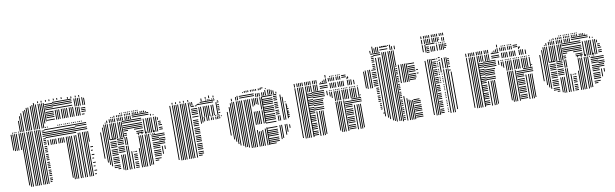

<svg xmlns="http://www.w3.org/2000/svg" viewBox="-47 -1244 5561 1736"><g transform="rotate(-10 2733.5 -376.0)"><path d="M36 -352H28V-496H36ZM52 -344H44V-496H52ZM68 -344H60V-496H68ZM84 -344H76V-496H84ZM108 -344H100V-496H108ZM124 -16H116V-496H124ZM140 0H132V-496H140ZM156 0H148V-496H156ZM180 0H172V-496H180ZM196 0H188V-496H196ZM212 0H204V-496H212ZM228 0H220V-496H228ZM252 0H244V-496H252ZM268 0H260V-496H268ZM284 0H276V-496H284ZM300 0H292V-496H300ZM328 -12H312V-20H328ZM336 -28H312V-36H336ZM336 -44H312V-52H336ZM336 -68H312V-76H336ZM336 -84H312V-92H336ZM336 -100H312V-108H336ZM336 -116H312V-124H336ZM336 -140H312V-148H336ZM336 -156H312V-164H336ZM336 -172H312V-180H336ZM336 -188H312V-196H336ZM336 -212H312V-220H336ZM336 -228H312V-236H336ZM336 -244H312V-252H336ZM336 -260H312V-268H336ZM336 -284H312V-292H336ZM336 -300H312V-308H336ZM336 -316H312V-324H336ZM336 -332H312V-340H336ZM336 -356H312V-364H336ZM336 -372H312V-380H336ZM336 -388H312V-396H336ZM336 -404H312V-412H336ZM336 -428H312V-436H336ZM336 -444H312V-452H336ZM336 -460H312V-468H336ZM336 -476H312V-484H336ZM356 -344H348V-392H356ZM380 -344H372V-392H380ZM396 -344H388V-392H396ZM412 -344H404V-392H412ZM428 -344H420V-392H428ZM452 -344H444V-392H452ZM468 -344H460V-392H468ZM484 -344H476V-392H484ZM500 -344H492V-392H500ZM524 -16H516V-392H524ZM540 0H532V-392H540ZM556 0H548V-392H556ZM572 0H564V-392H572ZM596 0H588V-392H596ZM612 0H604V-392H612ZM616 -412H336V-420H616ZM616 -428H336V-436H616ZM616 -444H336V-452H616ZM616 -460H336V-468H616ZM616 -484H336V-492H616ZM636 0H628V-312H636ZM652 0H644V-312H652ZM676 0H668V-312H676ZM692 0H684V-312H692ZM708 0H700V-312H708ZM736 -12H720V-20H736ZM744 -44H720V-52H744ZM736 -84H720V-92H736ZM744 -116H720V-124H744ZM736 -156H720V-164H736ZM744 -188H720V-196H744ZM736 -228H720V-236H736ZM744 -260H720V-268H744ZM636 -312H628V-408H636ZM652 -312H644V-408H652ZM676 -312H668V-408H676ZM692 -312H684V-408H692ZM708 -312H700V-408H708ZM724 -312H716V-408H724ZM720 -428H616V-436H720ZM720 -444H616V-452H720ZM720 -468H616V-476H720ZM720 -484H616V-492H720ZM52 -504H44V-512H52ZM68 -504H60V-512H68ZM84 -504H76V-512H84ZM108 -504H100V-512H108ZM124 -504H116V-608H124ZM140 -504H132V-648H140ZM156 -504H148V-672H156ZM180 -504H172V-688H180ZM196 -504H188V-696H196ZM212 -504H204V-712H212ZM228 -504H220V-712H228ZM252 -504H244V-720H252ZM268 -504H260V-728H268ZM284 -504H276V-728H284ZM300 -504H292V-728H300ZM324 -504H316V-728H324ZM340 -504H332V-728H340ZM356 -504H348V-512H356ZM356 -544H348V-728H356ZM372 -504H364V-512H372ZM372 -560H364V-728H372ZM448 -564H376V-572H448ZM448 -588H376V-596H448ZM448 -604H376V-612H448ZM448 -620H376V-628H448ZM448 -636H376V-644H448ZM448 -660H376V-668H448ZM448 -676H376V-684H448ZM448 -692H376V-700H448ZM448 -708H376V-716H448ZM468 -504H460V-512H468ZM468 -560H460V-648H468ZM484 -504H476V-512H484ZM484 -560H476V-648H484ZM500 -504H492V-512H500ZM500 -560H492V-648H500ZM524 -504H516V-512H524ZM524 -560H516V-648H524ZM540 -504H532V-512H540ZM540 -560H532V-648H540ZM556 -504H548V-512H556ZM556 -560H548V-648H556ZM572 -504H564V-512H572ZM572 -560H564V-648H572ZM596 -504H588V-512H596ZM596 -560H588V-648H596ZM612 -504H604V-512H612ZM612 -560H604V-648H612ZM628 -504H620V-512H628ZM628 -560H620V-648H628ZM624 -660H448V-668H624ZM624 -684H448V-692H624ZM624 -700H448V-708H624ZM624 -716H448V-724H624ZM652 -504H644V-512H652ZM652 -560H644V-640H652ZM668 -504H660V-512H668ZM668 -560H660V-640H668ZM684 -504H676V-512H684ZM684 -560H676V-640H684ZM720 -564H696V-572H720ZM736 -588H696V-596H736ZM736 -604H696V-612H736ZM736 -620H696V-628H736ZM652 -648H644V-720H652ZM668 -648H660V-720H668ZM684 -648H676V-720H684ZM700 -648H692V-720H700ZM724 -648H716V-720H724ZM740 -648H732V-712H740ZM284 -728H276V-744H284ZM596 -728H588V-744H596ZM628 -728H620V-744H628ZM668 -728H660V-744H668ZM700 -728H692V-744H700ZM324 -736H316V-752H324ZM356 -736H348V-752H356ZM396 -736H388V-752H396ZM428 -736H420V-752H428ZM468 -736H460V-752H468ZM500 -736H492V-752H500ZM540 -736H532V-752H540Z M837 -136H829V-296H837ZM861 -96H853V-296H861ZM877 -72H869V-296H877ZM893 -56H885V-296H893ZM961 -20H937V-28H961ZM961 -36H905V-44H961ZM961 -52H905V-60H961ZM961 -76H905V-84H961ZM961 -92H905V-100H961ZM961 -108H905V-116H961ZM961 -124H905V-132H961ZM961 -148H905V-156H961ZM961 -164H905V-172H961ZM961 -180H905V-188H961ZM961 -196H905V-204H961ZM961 -220H905V-228H961ZM961 -236H905V-244H961ZM961 -252H905V-260H961ZM961 -268H905V-276H961ZM961 -292H905V-300H961ZM989 -8H981V-144H989ZM1005 0H997V-144H1005ZM1021 0H1013V-144H1021ZM1025 -164H969V-172H1025ZM1025 -180H969V-188H1025ZM1025 -196H969V-204H1025ZM1025 -212H969V-220H1025ZM1025 -236H969V-244H1025ZM1025 -252H969V-260H1025ZM1025 -268H969V-276H1025ZM1025 -284H969V-292H1025ZM1045 0H1037V-216H1045ZM1061 0H1053V-216H1061ZM1085 0H1077V-160H1085ZM1129 -4H1097V-12H1129ZM1129 -20H1097V-28H1129ZM1129 -36H1097V-44H1129ZM1129 -52H1097V-60H1129ZM1129 -76H1097V-84H1129ZM1129 -92H1097V-100H1129ZM1129 -108H1097V-116H1129ZM1129 -124H1097V-132H1129ZM1105 -148H1097V-156H1105ZM1129 -148H1113V-156H1129ZM1045 -224H1037V-296H1045ZM1061 -224H1053V-296H1061ZM1157 0H1149V-176H1157ZM1173 0H1165V-280H1173ZM1189 0H1181V-280H1189ZM1205 0H1197V-280H1205ZM1229 0H1221V-280H1229ZM1245 -8H1237V-280H1245ZM1261 -8H1253V-280H1261ZM1313 -36H1281V-44H1313ZM1337 -52H1281V-60H1337ZM1345 -76H1281V-84H1345ZM1345 -92H1281V-100H1345ZM1345 -108H1281V-116H1345ZM1345 -124H1281V-132H1345ZM1345 -148H1281V-156H1345ZM1345 -164H1281V-172H1345ZM1345 -180H1281V-188H1345ZM1345 -196H1281V-204H1345ZM1345 -220H1281V-228H1345ZM1345 -236H1281V-244H1345ZM1345 -252H1281V-260H1345ZM1345 -268H1281V-276H1345ZM1365 -88H1357V-160H1365ZM1389 -128H1381V-160H1389ZM1393 -180H1345V-188H1393ZM1393 -196H1345V-204H1393ZM1401 -212H1345V-220H1401ZM1401 -228H1345V-236H1401ZM1401 -252H1345V-260H1401ZM1401 -268H1345V-276H1401ZM1173 -280H1165V-288H1173ZM1189 -280H1181V-288H1189ZM1205 -280H1197V-288H1205ZM1229 -280H1221V-288H1229ZM1245 -280H1237V-288H1245ZM1261 -280H1253V-288H1261ZM1277 -280H1269V-288H1277ZM1301 -280H1293V-288H1301ZM1317 -280H1309V-288H1317ZM1173 -296H1165V-312H1173ZM1205 -296H1197V-320H1205ZM1245 -296H1237V-312H1245ZM1277 -296H1269V-320H1277ZM1317 -296H1309V-312H1317ZM1349 -296H1341V-320H1349ZM837 -296H829V-376H837ZM861 -296H853V-416H861ZM877 -296H869V-440H877ZM893 -296H885V-440H893ZM909 -296H901V-440H909ZM933 -296H925V-440H933ZM949 -296H941V-440H949ZM965 -296H957V-440H965ZM981 -296H973V-440H981ZM1005 -296H997V-440H1005ZM1021 -296H1013V-440H1021ZM1037 -296H1029V-440H1037ZM1065 -308H1041V-316H1065ZM1217 -308H1153V-316H1217ZM1065 -324H1041V-332H1065ZM1217 -324H1153V-332H1217ZM1081 -348H1041V-356H1081ZM1217 -348H1137V-356H1217ZM1217 -364H1041V-372H1217ZM1217 -380H1041V-388H1217ZM1217 -396H1041V-404H1217ZM1217 -420H1041V-428H1217ZM1217 -436H1041V-444H1217ZM1237 -296H1229V-400H1237ZM1261 -296H1253V-400H1261ZM1277 -296H1269V-400H1277ZM1293 -296H1285V-400H1293ZM1309 -296H1301V-400H1309ZM1333 -296H1325V-400H1333ZM1349 -296H1341V-400H1349ZM1393 -308H1361V-316H1393ZM1393 -324H1361V-332H1393ZM1393 -348H1361V-356H1393ZM1385 -364H1361V-372H1385ZM1385 -380H1361V-388H1385ZM1237 -400H1229V-432H1237ZM1261 -400H1253V-432H1261ZM1277 -400H1269V-432H1277ZM1293 -400H1285V-432H1293ZM1309 -400H1301V-432H1309ZM1333 -400H1325V-432H1333ZM1349 -400H1341V-432H1349ZM1365 -400H1357V-424H1365ZM893 -448H885V-456H893ZM909 -448H901V-472H909ZM933 -448H925V-480H933ZM949 -448H941V-480H949ZM965 -448H957V-480H965ZM981 -448H973V-480H981ZM1005 -448H997V-480H1005ZM1021 -448H1013V-480H1021ZM1037 -448H1029V-480H1037ZM1053 -448H1045V-480H1053ZM1077 -448H1069V-480H1077ZM1093 -448H1085V-480H1093ZM1109 -448H1101V-480H1109ZM1125 -448H1117V-480H1125ZM1289 -460H1137V-468H1289ZM1289 -476H1137V-484H1289ZM1309 -448H1301V-464H1309ZM1333 -448H1325V-456H1333ZM949 -488H941V-496H949ZM965 -488H957V-496H965ZM981 -488H973V-504H981ZM1005 -488H997V-504H1005ZM1021 -488H1013V-504H1021ZM1037 -488H1029V-504H1037ZM1053 -488H1045V-504H1053ZM1077 -488H1069V-504H1077ZM1093 -488H1085V-504H1093ZM1109 -488H1101V-504H1109ZM1125 -488H1117V-504H1125ZM1149 -488H1141V-504H1149ZM1165 -488H1157V-504H1165ZM1181 -488H1173V-504H1181ZM1197 -488H1189V-504H1197ZM1221 -488H1213V-504H1221ZM1237 -488H1229V-504H1237ZM1253 -488H1245V-504H1253ZM1269 -488H1261V-496H1269ZM1037 -512H1029V-520H1037ZM1053 -512H1045V-520H1053ZM1077 -512H1069V-520H1077ZM1093 -512H1085V-520H1093ZM1109 -512H1101V-520H1109ZM1125 -512H1117V-520H1125ZM1149 -512H1141V-520H1149ZM1165 -512H1157V-520H1165ZM1181 -512H1173V-520H1181ZM1197 -512H1189V-520H1197Z M1495 -8H1487V-352H1495ZM1519 0H1511V-352H1519ZM1535 0H1527V-352H1535ZM1551 0H1543V-352H1551ZM1567 0H1559V-352H1567ZM1591 0H1583V-352H1591ZM1607 0H1599V-352H1607ZM1623 0H1615V-352H1623ZM1639 0H1631V-352H1639ZM1663 0H1655V-352H1663ZM1707 -12H1675V-20H1707ZM1723 -28H1675V-36H1723ZM1723 -44H1675V-52H1723ZM1723 -68H1675V-76H1723ZM1723 -84H1675V-92H1723ZM1723 -100H1675V-108H1723ZM1723 -116H1675V-124H1723ZM1723 -140H1675V-148H1723ZM1723 -156H1675V-164H1723ZM1723 -172H1675V-180H1723ZM1723 -188H1675V-196H1723ZM1723 -212H1675V-220H1723ZM1723 -228H1675V-236H1723ZM1723 -244H1675V-252H1723ZM1723 -260H1675V-268H1723ZM1723 -284H1675V-292H1723ZM1723 -300H1675V-308H1723ZM1723 -316H1675V-324H1723ZM1723 -332H1675V-340H1723ZM1751 -296H1743V-352H1751ZM1767 -304H1759V-352H1767ZM1783 -312H1775V-352H1783ZM1807 -312H1799V-352H1807ZM1823 -312H1815V-352H1823ZM1847 -312H1839V-336H1847ZM1863 -312H1855V-336H1863ZM1887 -312H1879V-336H1887ZM1903 -312H1895V-336H1903ZM1923 -316H1907V-324H1923ZM1923 -332H1907V-340H1923ZM1939 -332H1931V-340H1939ZM1847 -344H1839V-352H1847ZM1863 -344H1855V-352H1863ZM1887 -344H1879V-352H1887ZM1903 -344H1895V-352H1903ZM1919 -344H1911V-352H1919ZM1495 -352H1487V-472H1495ZM1519 -352H1511V-472H1519ZM1535 -352H1527V-472H1535ZM1551 -352H1543V-472H1551ZM1567 -352H1559V-472H1567ZM1591 -352H1583V-472H1591ZM1607 -352H1599V-472H1607ZM1623 -352H1615V-472H1623ZM1639 -352H1631V-472H1639ZM1663 -352H1655V-472H1663ZM1731 -364H1675V-372H1731ZM1731 -388H1675V-396H1731ZM1731 -404H1675V-412H1731ZM1731 -420H1675V-428H1731ZM1731 -436H1675V-444H1731ZM1707 -460H1675V-468H1707ZM1731 -460H1715V-468H1731ZM1751 -352H1743V-448H1751ZM1767 -352H1759V-448H1767ZM1791 -352H1783V-448H1791ZM1807 -352H1799V-448H1807ZM1823 -352H1815V-448H1823ZM1839 -352H1831V-448H1839ZM1863 -352H1855V-448H1863ZM1879 -352H1871V-448H1879ZM1883 -468H1731V-476H1883ZM1911 -352H1903V-464H1911ZM1931 -364H1915V-372H1931ZM1931 -388H1915V-396H1931ZM1931 -404H1915V-412H1931ZM1931 -420H1915V-428H1931ZM1931 -436H1915V-444H1931ZM1931 -460H1915V-468H1931ZM1495 -472H1487V-496H1495ZM1519 -472H1511V-496H1519ZM1535 -472H1527V-496H1535ZM1551 -472H1543V-496H1551ZM1567 -472H1559V-496H1567ZM1591 -472H1583V-496H1591ZM1607 -472H1599V-496H1607ZM1623 -472H1615V-496H1623ZM1639 -472H1631V-496H1639ZM1663 -472H1655V-496H1663ZM1679 -472H1671V-496H1679ZM1695 -472H1687V-496H1695ZM1751 -472H1743V-480H1751ZM1899 -484H1763V-492H1899ZM1927 -472H1919V-480H1927ZM1495 -496H1487V-504H1495ZM1519 -496H1511V-504H1519ZM1535 -496H1527V-504H1535ZM1551 -496H1543V-504H1551ZM1567 -496H1559V-504H1567ZM1591 -496H1583V-504H1591ZM1607 -496H1599V-504H1607ZM1623 -496H1615V-504H1623ZM1639 -496H1631V-504H1639ZM1663 -496H1655V-504H1663ZM1679 -496H1671V-504H1679ZM1695 -496H1687V-504H1695ZM1783 -496H1775V-521H1783ZM1823 -496H1815V-504H1823ZM1839 -496H1831V-504H1839ZM1855 -496H1847V-504H1855ZM1879 -496H1871V-504H1879ZM1895 -496H1887V-504H1895ZM1519 -512H1511V-528H1519ZM1551 -512H1543V-528H1551ZM1591 -512H1583V-528H1591ZM1623 -512H1615V-528H1623ZM1663 -512H1655V-528H1663ZM1823 -512H1815V-528H1823ZM1855 -512H1847V-536H1855ZM1895 -512H1887V-528H1895Z M1997 -144H1989V-360H1997ZM2021 -104H2013V-400H2021ZM2037 -80H2029V-432H2037ZM2053 -56H2045V-440H2053ZM2069 -40H2061V-440H2069ZM2093 -32H2085V-440H2093ZM2109 -16H2101V-440H2109ZM2125 -16H2117V-440H2125ZM2141 -8H2133V-440H2141ZM2165 0H2157V-440H2165ZM2181 0H2173V-440H2181ZM2197 0H2189V-440H2197ZM2213 0H2205V-440H2213ZM2237 0H2229V-152H2237ZM2237 -200H2229V-320H2237ZM2237 -368H2229V-440H2237ZM2253 0H2245V-136H2253ZM2253 -200H2245V-320H2253ZM2253 -376H2245V-440H2253ZM2269 0H2261V-136H2269ZM2269 -200H2261V-320H2269ZM2269 -384H2261V-440H2269ZM2285 0H2277V-144H2285ZM2285 -200H2277V-320H2285ZM2285 -376H2277V-440H2285ZM2309 0H2301V-152H2309ZM2309 -200H2301V-320H2309ZM2309 -328H2301V-440H2309ZM2325 0H2317V-160H2325ZM2325 -200H2317V-440H2325ZM2385 -4H2321V-12H2385ZM2417 -20H2321V-28H2417ZM2417 -36H2321V-44H2417ZM2417 -52H2321V-60H2417ZM2417 -76H2321V-84H2417ZM2417 -92H2321V-100H2417ZM2417 -108H2321V-116H2417ZM2417 -124H2321V-132H2417ZM2417 -148H2321V-156H2417ZM2417 -196H2321V-204H2417ZM2417 -220H2321V-228H2417ZM2417 -236H2321V-244H2417ZM2417 -252H2321V-260H2417ZM2417 -268H2321V-276H2417ZM2417 -292H2321V-300H2417ZM2417 -308H2321V-316H2417ZM2417 -324H2321V-332H2417ZM2417 -340H2321V-348H2417ZM2417 -364H2321V-372H2417ZM2417 -380H2321V-388H2417ZM2417 -396H2321V-404H2417ZM2417 -412H2321V-420H2417ZM2417 -436H2321V-444H2417ZM2445 -32H2437V-160H2445ZM2445 -200H2437V-248H2445ZM2461 -40H2453V-160H2461ZM2461 -200H2453V-248H2461ZM2457 -260H2425V-268H2457ZM2457 -276H2425V-284H2457ZM2457 -292H2425V-300H2457ZM2457 -316H2425V-324H2457ZM2457 -332H2425V-340H2457ZM2457 -348H2425V-356H2457ZM2457 -364H2425V-372H2457ZM2457 -388H2425V-396H2457ZM2457 -404H2425V-412H2457ZM2457 -420H2425V-428H2457ZM2457 -436H2425V-444H2457ZM2493 -64H2485V-160H2493ZM2493 -200H2485V-344H2493ZM2509 -88H2501V-160H2509ZM2509 -200H2501V-344H2509ZM2533 -120H2525V-152H2533ZM2533 -208H2525V-344H2533ZM2545 -220H2529V-228H2545ZM2545 -236H2529V-244H2545ZM2545 -252H2529V-260H2545ZM2545 -268H2529V-276H2545ZM2545 -292H2529V-300H2545ZM2537 -308H2529V-316H2537ZM2537 -324H2529V-332H2537ZM2493 -344H2485V-408H2493ZM2509 -344H2501V-408H2509ZM2529 -356H2521V-364H2529ZM2493 -408H2485V-432H2493ZM2053 -448H2045V-471H2053ZM2093 -448H2085V-480H2093ZM2109 -448H2101V-488H2109ZM2257 -460H2121V-468H2257ZM2257 -476H2121V-484H2257ZM2277 -448H2269V-480H2277ZM2293 -448H2285V-480H2293ZM2309 -448H2301V-480H2309ZM2333 -448H2325V-480H2333ZM2349 -448H2341V-480H2349ZM2365 -448H2357V-496H2365ZM2389 -448H2381V-496H2389ZM2405 -448H2397V-496H2405ZM2421 -448H2413V-488H2421ZM2437 -448H2429V-480H2437ZM2461 -448H2453V-464H2461ZM2165 -504H2157V-512H2165ZM2181 -504H2173V-520H2181ZM2197 -504H2189V-520H2197ZM2213 -504H2205V-520H2213ZM2237 -504H2229V-520H2237ZM2253 -504H2245V-520H2253ZM2269 -504H2261V-520H2269ZM2285 -504H2277V-520H2285ZM2309 -504H2301V-520H2309ZM2325 -504H2317V-520H2325ZM2345 -516H2321V-524H2345ZM2373 -504H2365V-512H2373Z M2636 -8H2628V-408H2636ZM2660 0H2652V-408H2660ZM2676 0H2668V-408H2676ZM2692 0H2684V-408H2692ZM2708 0H2700V-408H2708ZM2732 0H2724V-408H2732ZM2776 -12H2728V-20H2776ZM2776 -28H2728V-36H2776ZM2776 -44H2728V-52H2776ZM2776 -68H2728V-76H2776ZM2776 -84H2728V-92H2776ZM2776 -100H2728V-108H2776ZM2776 -116H2728V-124H2776ZM2776 -140H2728V-148H2776ZM2776 -156H2728V-164H2776ZM2776 -172H2728V-180H2776ZM2776 -188H2728V-196H2776ZM2776 -212H2728V-220H2776ZM2776 -228H2728V-236H2776ZM2776 -244H2728V-252H2776ZM2776 -260H2728V-268H2776ZM2776 -284H2728V-292H2776ZM2776 -300H2728V-308H2776ZM2776 -316H2728V-324H2776ZM2776 -332H2728V-340H2776ZM2776 -356H2728V-364H2776ZM2776 -372H2728V-380H2776ZM2776 -388H2728V-396H2776ZM2796 0H2788V-224H2796ZM2820 0H2812V-224H2820ZM2836 0H2828V-224H2836ZM2852 -8H2844V-224H2852ZM2864 -236H2776V-244H2864ZM2864 -252H2776V-260H2864ZM2864 -276H2776V-284H2864ZM2864 -292H2776V-300H2864ZM2864 -308H2776V-316H2864ZM2872 -324H2776V-332H2872ZM2888 -348H2776V-356H2888ZM2888 -364H2776V-372H2888ZM2888 -380H2776V-388H2888ZM2888 -396H2776V-404H2888ZM2916 -352H2908V-392H2916ZM2980 -16H2972V-280H2980ZM2996 0H2988V-280H2996ZM3012 0H3004V-280H3012ZM3028 0H3020V-280H3028ZM3052 0H3044V-280H3052ZM3120 -12H3056V-20H3120ZM3120 -28H3056V-36H3120ZM3120 -44H3056V-52H3120ZM3120 -68H3056V-76H3120ZM3120 -84H3056V-92H3120ZM3120 -100H3056V-108H3120ZM3120 -116H3056V-124H3120ZM3120 -140H3056V-148H3120ZM3120 -156H3056V-164H3120ZM3120 -172H3056V-180H3120ZM3120 -188H3056V-196H3120ZM3120 -212H3056V-220H3120ZM3120 -228H3056V-236H3120ZM3120 -244H3056V-252H3120ZM3120 -260H3056V-268H3120ZM3140 0H3132V-224H3140ZM3164 0H3156V-224H3164ZM3180 0H3172V-224H3180ZM3196 -8H3188V-224H3196ZM3208 -244H3120V-252H3208ZM3208 -260H3120V-268H3208ZM3208 -276H3120V-284H3208ZM2940 -336H2932V-376H2940ZM2956 -320H2948V-376H2956ZM2980 -288H2972V-376H2980ZM2996 -288H2988V-376H2996ZM3012 -288H3004V-376H3012ZM3028 -288H3020V-376H3028ZM3052 -288H3044V-376H3052ZM3068 -288H3060V-376H3068ZM3084 -288H3076V-376H3084ZM3100 -288H3092V-376H3100ZM3124 -288H3116V-376H3124ZM3140 -288H3132V-376H3140ZM3156 -288H3148V-376H3156ZM3172 -288H3164V-376H3172ZM3196 -288H3188V-376H3196ZM3208 -300H3200V-308H3208ZM2940 -384H2932V-392H2940ZM2956 -384H2948V-392H2956ZM2980 -384H2972V-392H2980ZM2996 -384H2988V-392H2996ZM3012 -384H3004V-392H3012ZM3028 -384H3020V-392H3028ZM3052 -384H3044V-392H3052ZM3068 -384H3060V-392H3068ZM3084 -384H3076V-392H3084ZM3100 -384H3092V-392H3100ZM3124 -384H3116V-392H3124ZM3140 -384H3132V-392H3140ZM3156 -384H3148V-392H3156ZM3172 -384H3164V-392H3172ZM3196 -384H3188V-392H3196ZM2636 -408H2628V-464H2636ZM2660 -408H2652V-464H2660ZM2676 -408H2668V-464H2676ZM2692 -408H2684V-464H2692ZM2708 -408H2700V-464H2708ZM2732 -408H2724V-464H2732ZM2748 -408H2740V-464H2748ZM2764 -408H2756V-464H2764ZM2780 -408H2772V-464H2780ZM2804 -408H2796V-464H2804ZM2820 -408H2812V-464H2820ZM2836 -408H2828V-464H2836ZM2928 -420H2856V-428H2928ZM2928 -436H2856V-444H2928ZM2928 -460H2856V-468H2928ZM2956 -408H2948V-456H2956ZM2972 -408H2964V-456H2972ZM2988 -408H2980V-456H2988ZM3004 -408H2996V-456H3004ZM3028 -408H3020V-456H3028ZM3044 -408H3036V-456H3044ZM3060 -408H3052V-456H3060ZM3076 -408H3068V-456H3076ZM3116 -408H3108V-456H3116ZM3132 -408H3124V-456H3132ZM3148 -408H3140V-456H3148ZM3172 -408H3164V-448H3172ZM3116 -464H3108V-480H3116ZM2636 -472H2628V-504H2636ZM2660 -472H2652V-504H2660ZM2676 -472H2668V-504H2676ZM2692 -472H2684V-504H2692ZM2708 -472H2700V-504H2708ZM2732 -472H2724V-504H2732ZM2748 -472H2740V-504H2748ZM2764 -472H2756V-504H2764ZM2780 -472H2772V-504H2780ZM2804 -472H2796V-504H2804ZM2820 -472H2812V-504H2820ZM2836 -472H2828V-504H2836ZM2876 -472H2868V-480H2876ZM2892 -472H2884V-488H2892ZM2908 -472H2900V-496H2908ZM2924 -472H2916V-504H2924ZM2948 -472H2940V-504H2948ZM2964 -472H2956V-504H2964ZM2980 -472H2972V-504H2980ZM2996 -472H2988V-504H2996ZM3020 -472H3012V-504H3020ZM3036 -472H3028V-504H3036ZM3052 -472H3044V-504H3052ZM3104 -484H3064V-492H3104ZM3104 -500H3064V-508H3104ZM3124 -472H3116V-488H3124ZM2924 -512H2916V-536H2924ZM2964 -512H2956V-520H2964ZM2980 -512H2972V-520H2980ZM2996 -512H2988V-520H2996ZM3020 -512H3012V-520H3020ZM3036 -512H3028V-520H3036ZM3052 -512H3044V-520H3052Z M3274 -352H3266V-504H3274ZM3290 -344H3282V-512H3290ZM3314 -344H3306V-512H3314ZM3330 -344H3322V-512H3330ZM3398 -100H3382V-108H3398ZM3382 -140H3366V-148H3382ZM3382 -156H3366V-164H3382ZM3382 -172H3366V-180H3382ZM3382 -188H3366V-196H3382ZM3382 -212H3358V-220H3382ZM3382 -228H3358V-236H3382ZM3382 -244H3358V-252H3382ZM3382 -260H3358V-268H3382ZM3382 -284H3358V-292H3382ZM3382 -300H3358V-308H3382ZM3382 -316H3358V-324H3382ZM3382 -332H3358V-340H3382ZM3382 -356H3342V-364H3382ZM3382 -372H3342V-380H3382ZM3382 -388H3342V-396H3382ZM3382 -404H3342V-412H3382ZM3382 -428H3342V-436H3382ZM3382 -444H3342V-452H3382ZM3382 -460H3342V-468H3382ZM3382 -476H3342V-484H3382ZM3382 -500H3342V-508H3382ZM3382 -516H3358V-524H3382ZM3382 -532H3358V-540H3382ZM3382 -548H3358V-556H3382ZM3382 -572H3358V-580H3382ZM3382 -588H3358V-596H3382ZM3382 -604H3358V-612H3382ZM3382 -620H3358V-628H3382ZM3382 -644H3358V-652H3382ZM3402 -72H3394V-608H3402ZM3426 -56H3418V-608H3426ZM3442 -40H3434V-608H3442ZM3446 -628H3382V-636H3446ZM3446 -644H3382V-652H3446ZM3466 -24H3458V-512H3466ZM3482 -16H3474V-512H3482ZM3498 -8H3490V-512H3498ZM3522 -8H3514V-512H3522ZM3538 -8H3530V-512H3538ZM3554 0H3546V-512H3554ZM3574 -12H3558V-20H3574ZM3574 -28H3558V-36H3574ZM3574 -44H3558V-52H3574ZM3574 -68H3558V-76H3574ZM3574 -84H3558V-92H3574ZM3574 -100H3558V-108H3574ZM3574 -116H3558V-124H3574ZM3574 -140H3558V-148H3574ZM3574 -156H3558V-164H3574ZM3574 -172H3558V-180H3574ZM3574 -188H3558V-196H3574ZM3574 -212H3558V-220H3574ZM3574 -228H3558V-236H3574ZM3574 -244H3558V-252H3574ZM3574 -260H3558V-268H3574ZM3574 -284H3558V-292H3574ZM3574 -300H3558V-308H3574ZM3574 -316H3558V-324H3574ZM3574 -332H3558V-340H3574ZM3574 -356H3558V-364H3574ZM3574 -372H3558V-380H3574ZM3574 -388H3558V-396H3574ZM3574 -404H3558V-412H3574ZM3574 -428H3558V-436H3574ZM3574 -444H3558V-452H3574ZM3574 -460H3558V-468H3574ZM3574 -476H3558V-484H3574ZM3574 -500H3558V-508H3574ZM3466 -512H3458V-648H3466ZM3482 -512H3474V-648H3482ZM3498 -512H3490V-648H3498ZM3522 -512H3514V-648H3522ZM3538 -512H3530V-648H3538ZM3554 -512H3546V-648H3554ZM3570 -512H3562V-648H3570ZM3594 0H3586V-224H3594ZM3594 -344H3586V-512H3594ZM3618 0H3610V-200H3618ZM3618 -344H3610V-512H3618ZM3634 0H3626V-184H3634ZM3634 -344H3626V-512H3634ZM3650 0H3642V-176H3650ZM3650 -344H3642V-512H3650ZM3666 0H3658V-176H3666ZM3666 -344H3658V-512H3666ZM3734 -12H3670V-20H3734ZM3734 -28H3670V-36H3734ZM3734 -44H3670V-52H3734ZM3734 -68H3670V-76H3734ZM3734 -84H3670V-92H3734ZM3734 -100H3670V-108H3734ZM3734 -116H3670V-124H3734ZM3734 -140H3670V-148H3734ZM3734 -156H3670V-164H3734ZM3726 -172H3670V-180H3726ZM3726 -356H3670V-364H3726ZM3734 -372H3670V-380H3734ZM3734 -388H3670V-396H3734ZM3734 -404H3670V-412H3734ZM3734 -428H3670V-436H3734ZM3734 -444H3670V-452H3734ZM3734 -460H3670V-468H3734ZM3734 -476H3670V-484H3734ZM3734 -500H3670V-508H3734ZM3758 -404H3742V-412H3758ZM3758 -436H3742V-444H3758ZM3362 -656H3354V-680H3362ZM3386 -656H3378V-696H3386ZM3402 -656H3394V-696H3402ZM3418 -656H3410V-696H3418ZM3434 -656H3426V-696H3434ZM3518 -668H3446V-676H3518ZM3518 -692H3446V-700H3518ZM3546 -656H3538V-688H3546ZM3562 -656H3554V-688H3562ZM3586 -656H3578V-688H3586ZM3546 -688H3538V-704H3546ZM3386 -696H3378V-714H3386ZM3418 -696H3410V-704H3418ZM3434 -696H3426V-704H3434ZM3458 -696H3450V-704H3458ZM3474 -696H3466V-704H3474ZM3490 -696H3482V-704H3490ZM3506 -696H3498V-704H3506ZM3530 -696H3522V-704H3530ZM3546 -696H3538V-704H3546Z M3838 -8H3830V-504H3838ZM3862 0H3854V-512H3862ZM3878 0H3870V-512H3878ZM3894 0H3886V-512H3894ZM3930 -12H3898V-20H3930ZM3930 -28H3898V-36H3930ZM3930 -44H3898V-52H3930ZM3930 -68H3898V-76H3930ZM3930 -84H3898V-92H3930ZM3930 -100H3898V-108H3930ZM3930 -116H3898V-124H3930ZM3930 -140H3898V-148H3930ZM3930 -156H3898V-164H3930ZM3930 -172H3898V-180H3930ZM3930 -188H3898V-196H3930ZM3930 -212H3898V-220H3930ZM3930 -228H3898V-236H3930ZM3930 -244H3898V-252H3930ZM3930 -260H3898V-268H3930ZM3930 -284H3898V-292H3930ZM3930 -300H3898V-308H3930ZM3930 -316H3898V-324H3930ZM3930 -332H3898V-340H3930ZM3930 -356H3898V-364H3930ZM3930 -372H3898V-380H3930ZM3930 -388H3898V-396H3930ZM3930 -404H3898V-412H3930ZM3930 -428H3898V-436H3930ZM3930 -444H3898V-452H3930ZM3930 -460H3898V-468H3930ZM3930 -476H3898V-484H3930ZM3930 -500H3898V-508H3930ZM3946 -284H3938V-292H3946ZM3946 -300H3938V-308H3946ZM3946 -316H3938V-324H3946ZM3946 -332H3938V-340H3946ZM3946 -356H3938V-364H3946ZM3946 -372H3938V-380H3946ZM3946 -388H3938V-396H3946ZM3946 -404H3938V-412H3946ZM3946 -428H3938V-436H3946ZM3946 -444H3938V-452H3946ZM3946 -460H3938V-468H3946ZM3946 -476H3938V-484H3946ZM3946 -500H3938V-508H3946ZM3970 -12H3962V-20H3970ZM3970 -28H3962V-36H3970ZM3970 -44H3962V-52H3970ZM3970 -68H3962V-76H3970ZM3970 -84H3962V-92H3970ZM3970 -100H3962V-108H3970ZM3970 -116H3962V-124H3970ZM3970 -140H3962V-148H3970ZM3970 -156H3962V-164H3970ZM3970 -172H3962V-180H3970ZM3970 -188H3962V-196H3970ZM3970 -212H3962V-220H3970ZM3970 -228H3962V-236H3970ZM3970 -244H3962V-252H3970ZM3970 -260H3962V-268H3970ZM3970 -284H3962V-292H3970ZM3970 -300H3962V-308H3970ZM3970 -316H3962V-324H3970ZM3970 -332H3962V-340H3970ZM3970 -356H3962V-364H3970ZM3966 -376H3958V-472H3966ZM3970 -484H3954V-492H3970ZM3970 -508H3954V-516H3970ZM3990 0H3982V-400H3990ZM4014 0H4006V-400H4014ZM4030 0H4022V-400H4030ZM4054 -24H4046V-368H4054ZM4050 -380H4034V-388H4050ZM3990 -408H3982V-504H3990ZM4014 -408H4006V-504H4014ZM4030 -408H4022V-504H4030ZM4050 -412H4034V-420H4050ZM4050 -436H4034V-444H4050ZM4050 -452H4034V-460H4050ZM4050 -468H4034V-476H4050ZM4050 -484H4034V-492H4050ZM3838 -584H3830V-648H3838ZM3862 -576H3854V-648H3862ZM3890 -572H3866V-580H3890ZM3890 -588H3866V-596H3890ZM3890 -604H3866V-612H3890ZM3890 -620H3866V-628H3890ZM3890 -644H3866V-652H3890ZM3910 -576H3902V-624H3910ZM3926 -576H3918V-624H3926ZM3942 -576H3934V-624H3942ZM3946 -644H3890V-652H3946ZM3966 -576H3958V-632H3966ZM3990 -576H3982V-632H3990ZM4006 -576H3998V-632H4006ZM4022 -576H4014V-632H4022ZM4042 -588H4026V-596H4042ZM4050 -604H4026V-612H4050ZM4050 -620H4026V-628H4050ZM3966 -640H3958V-648H3966ZM3990 -640H3982V-648H3990ZM4006 -640H3998V-648H4006ZM4022 -640H4014V-648H4022ZM4038 -640H4030V-648H4038ZM3838 -656H3830V-696H3838ZM3862 -656H3854V-696H3862ZM3878 -656H3870V-696H3878ZM3894 -656H3886V-696H3894ZM3910 -656H3902V-696H3910ZM3934 -656H3926V-696H3934ZM3950 -656H3942V-696H3950ZM3966 -656H3958V-696H3966ZM3982 -656H3974V-696H3982ZM3994 -668H3986V-676H3994ZM3994 -684H3986V-692H3994ZM4022 -656H4014V-688H4022ZM4038 -656H4030V-688H4038ZM3838 -704H3830V-728H3838ZM3862 -704H3854V-728H3862ZM3878 -704H3870V-728H3878ZM3894 -704H3886V-728H3894ZM3910 -704H3902V-728H3910ZM3934 -704H3926V-728H3934ZM3950 -704H3942V-728H3950ZM3966 -704H3958V-728H3966ZM3982 -704H3974V-728H3982ZM4006 -704H3998V-728H4006ZM4022 -704H4014V-728H4022ZM4038 -704H4030V-728H4038Z M4211 -8H4203V-408H4211ZM4235 0H4227V-408H4235ZM4251 0H4243V-408H4251ZM4267 0H4259V-408H4267ZM4283 0H4275V-408H4283ZM4307 0H4299V-408H4307ZM4351 -12H4303V-20H4351ZM4351 -28H4303V-36H4351ZM4351 -44H4303V-52H4351ZM4351 -68H4303V-76H4351ZM4351 -84H4303V-92H4351ZM4351 -100H4303V-108H4351ZM4351 -116H4303V-124H4351ZM4351 -140H4303V-148H4351ZM4351 -156H4303V-164H4351ZM4351 -172H4303V-180H4351ZM4351 -188H4303V-196H4351ZM4351 -212H4303V-220H4351ZM4351 -228H4303V-236H4351ZM4351 -244H4303V-252H4351ZM4351 -260H4303V-268H4351ZM4351 -284H4303V-292H4351ZM4351 -300H4303V-308H4351ZM4351 -316H4303V-324H4351ZM4351 -332H4303V-340H4351ZM4351 -356H4303V-364H4351ZM4351 -372H4303V-380H4351ZM4351 -388H4303V-396H4351ZM4371 0H4363V-224H4371ZM4395 0H4387V-224H4395ZM4411 0H4403V-224H4411ZM4427 -8H4419V-224H4427ZM4439 -236H4351V-244H4439ZM4439 -252H4351V-260H4439ZM4439 -276H4351V-284H4439ZM4439 -292H4351V-300H4439ZM4439 -308H4351V-316H4439ZM4447 -324H4351V-332H4447ZM4463 -348H4351V-356H4463ZM4463 -364H4351V-372H4463ZM4463 -380H4351V-388H4463ZM4463 -396H4351V-404H4463ZM4491 -352H4483V-392H4491ZM4555 -16H4547V-280H4555ZM4571 0H4563V-280H4571ZM4587 0H4579V-280H4587ZM4603 0H4595V-280H4603ZM4627 0H4619V-280H4627ZM4695 -12H4631V-20H4695ZM4695 -28H4631V-36H4695ZM4695 -44H4631V-52H4695ZM4695 -68H4631V-76H4695ZM4695 -84H4631V-92H4695ZM4695 -100H4631V-108H4695ZM4695 -116H4631V-124H4695ZM4695 -140H4631V-148H4695ZM4695 -156H4631V-164H4695ZM4695 -172H4631V-180H4695ZM4695 -188H4631V-196H4695ZM4695 -212H4631V-220H4695ZM4695 -228H4631V-236H4695ZM4695 -244H4631V-252H4695ZM4695 -260H4631V-268H4695ZM4715 0H4707V-224H4715ZM4739 0H4731V-224H4739ZM4755 0H4747V-224H4755ZM4771 -8H4763V-224H4771ZM4783 -244H4695V-252H4783ZM4783 -260H4695V-268H4783ZM4783 -276H4695V-284H4783ZM4515 -336H4507V-376H4515ZM4531 -320H4523V-376H4531ZM4555 -288H4547V-376H4555ZM4571 -288H4563V-376H4571ZM4587 -288H4579V-376H4587ZM4603 -288H4595V-376H4603ZM4627 -288H4619V-376H4627ZM4643 -288H4635V-376H4643ZM4659 -288H4651V-376H4659ZM4675 -288H4667V-376H4675ZM4699 -288H4691V-376H4699ZM4715 -288H4707V-376H4715ZM4731 -288H4723V-376H4731ZM4747 -288H4739V-376H4747ZM4771 -288H4763V-376H4771ZM4783 -300H4775V-308H4783ZM4515 -384H4507V-392H4515ZM4531 -384H4523V-392H4531ZM4555 -384H4547V-392H4555ZM4571 -384H4563V-392H4571ZM4587 -384H4579V-392H4587ZM4603 -384H4595V-392H4603ZM4627 -384H4619V-392H4627ZM4643 -384H4635V-392H4643ZM4659 -384H4651V-392H4659ZM4675 -384H4667V-392H4675ZM4699 -384H4691V-392H4699ZM4715 -384H4707V-392H4715ZM4731 -384H4723V-392H4731ZM4747 -384H4739V-392H4747ZM4771 -384H4763V-392H4771ZM4211 -408H4203V-464H4211ZM4235 -408H4227V-464H4235ZM4251 -408H4243V-464H4251ZM4267 -408H4259V-464H4267ZM4283 -408H4275V-464H4283ZM4307 -408H4299V-464H4307ZM4323 -408H4315V-464H4323ZM4339 -408H4331V-464H4339ZM4355 -408H4347V-464H4355ZM4379 -408H4371V-464H4379ZM4395 -408H4387V-464H4395ZM4411 -408H4403V-464H4411ZM4503 -420H4431V-428H4503ZM4503 -436H4431V-444H4503ZM4503 -460H4431V-468H4503ZM4531 -408H4523V-456H4531ZM4547 -408H4539V-456H4547ZM4563 -408H4555V-456H4563ZM4579 -408H4571V-456H4579ZM4603 -408H4595V-456H4603ZM4619 -408H4611V-456H4619ZM4635 -408H4627V-456H4635ZM4651 -408H4643V-456H4651ZM4691 -408H4683V-456H4691ZM4707 -408H4699V-456H4707ZM4723 -408H4715V-456H4723ZM4747 -408H4739V-448H4747ZM4691 -464H4683V-480H4691ZM4211 -472H4203V-504H4211ZM4235 -472H4227V-504H4235ZM4251 -472H4243V-504H4251ZM4267 -472H4259V-504H4267ZM4283 -472H4275V-504H4283ZM4307 -472H4299V-504H4307ZM4323 -472H4315V-504H4323ZM4339 -472H4331V-504H4339ZM4355 -472H4347V-504H4355ZM4379 -472H4371V-504H4379ZM4395 -472H4387V-504H4395ZM4411 -472H4403V-504H4411ZM4451 -472H4443V-480H4451ZM4467 -472H4459V-488H4467ZM4483 -472H4475V-496H4483ZM4499 -472H4491V-504H4499ZM4523 -472H4515V-504H4523ZM4539 -472H4531V-504H4539ZM4555 -472H4547V-504H4555ZM4571 -472H4563V-504H4571ZM4595 -472H4587V-504H4595ZM4611 -472H4603V-504H4611ZM4627 -472H4619V-504H4627ZM4679 -484H4639V-492H4679ZM4679 -500H4639V-508H4679ZM4699 -472H4691V-488H4699ZM4499 -512H4491V-536H4499ZM4539 -512H4531V-520H4539ZM4555 -512H4547V-520H4555ZM4571 -512H4563V-520H4571ZM4595 -512H4587V-520H4595ZM4611 -512H4603V-520H4611ZM4627 -512H4619V-520H4627Z M4869 -136H4861V-296H4869ZM4893 -96H4885V-296H4893ZM4909 -72H4901V-296H4909ZM4925 -56H4917V-296H4925ZM4993 -20H4969V-28H4993ZM4993 -36H4937V-44H4993ZM4993 -52H4937V-60H4993ZM4993 -76H4937V-84H4993ZM4993 -92H4937V-100H4993ZM4993 -108H4937V-116H4993ZM4993 -124H4937V-132H4993ZM4993 -148H4937V-156H4993ZM4993 -164H4937V-172H4993ZM4993 -180H4937V-188H4993ZM4993 -196H4937V-204H4993ZM4993 -220H4937V-228H4993ZM4993 -236H4937V-244H4993ZM4993 -252H4937V-260H4993ZM4993 -268H4937V-276H4993ZM4993 -292H4937V-300H4993ZM5021 -8H5013V-144H5021ZM5037 0H5029V-144H5037ZM5053 0H5045V-144H5053ZM5057 -164H5001V-172H5057ZM5057 -180H5001V-188H5057ZM5057 -196H5001V-204H5057ZM5057 -212H5001V-220H5057ZM5057 -236H5001V-244H5057ZM5057 -252H5001V-260H5057ZM5057 -268H5001V-276H5057ZM5057 -284H5001V-292H5057ZM5077 0H5069V-216H5077ZM5093 0H5085V-216H5093ZM5117 0H5109V-160H5117ZM5161 -4H5129V-12H5161ZM5161 -20H5129V-28H5161ZM5161 -36H5129V-44H5161ZM5161 -52H5129V-60H5161ZM5161 -76H5129V-84H5161ZM5161 -92H5129V-100H5161ZM5161 -108H5129V-116H5161ZM5161 -124H5129V-132H5161ZM5137 -148H5129V-156H5137ZM5161 -148H5145V-156H5161ZM5077 -224H5069V-296H5077ZM5093 -224H5085V-296H5093ZM5189 0H5181V-176H5189ZM5205 0H5197V-280H5205ZM5221 0H5213V-280H5221ZM5237 0H5229V-280H5237ZM5261 0H5253V-280H5261ZM5277 -8H5269V-280H5277ZM5293 -8H5285V-280H5293ZM5345 -36H5313V-44H5345ZM5369 -52H5313V-60H5369ZM5377 -76H5313V-84H5377ZM5377 -92H5313V-100H5377ZM5377 -108H5313V-116H5377ZM5377 -124H5313V-132H5377ZM5377 -148H5313V-156H5377ZM5377 -164H5313V-172H5377ZM5377 -180H5313V-188H5377ZM5377 -196H5313V-204H5377ZM5377 -220H5313V-228H5377ZM5377 -236H5313V-244H5377ZM5377 -252H5313V-260H5377ZM5377 -268H5313V-276H5377ZM5397 -88H5389V-160H5397ZM5421 -128H5413V-160H5421ZM5425 -180H5377V-188H5425ZM5425 -196H5377V-204H5425ZM5433 -212H5377V-220H5433ZM5433 -228H5377V-236H5433ZM5433 -252H5377V-260H5433ZM5433 -268H5377V-276H5433ZM5205 -280H5197V-288H5205ZM5221 -280H5213V-288H5221ZM5237 -280H5229V-288H5237ZM5261 -280H5253V-288H5261ZM5277 -280H5269V-288H5277ZM5293 -280H5285V-288H5293ZM5309 -280H5301V-288H5309ZM5333 -280H5325V-288H5333ZM5349 -280H5341V-288H5349ZM5205 -296H5197V-312H5205ZM5237 -296H5229V-320H5237ZM5277 -296H5269V-312H5277ZM5309 -296H5301V-320H5309ZM5349 -296H5341V-312H5349ZM5381 -296H5373V-320H5381ZM4869 -296H4861V-376H4869ZM4893 -296H4885V-416H4893ZM4909 -296H4901V-440H4909ZM4925 -296H4917V-440H4925ZM4941 -296H4933V-440H4941ZM4965 -296H4957V-440H4965ZM4981 -296H4973V-440H4981ZM4997 -296H4989V-440H4997ZM5013 -296H5005V-440H5013ZM5037 -296H5029V-440H5037ZM5053 -296H5045V-440H5053ZM5069 -296H5061V-440H5069ZM5097 -308H5073V-316H5097ZM5249 -308H5185V-316H5249ZM5097 -324H5073V-332H5097ZM5249 -324H5185V-332H5249ZM5113 -348H5073V-356H5113ZM5249 -348H5169V-356H5249ZM5249 -364H5073V-372H5249ZM5249 -380H5073V-388H5249ZM5249 -396H5073V-404H5249ZM5249 -420H5073V-428H5249ZM5249 -436H5073V-444H5249ZM5269 -296H5261V-400H5269ZM5293 -296H5285V-400H5293ZM5309 -296H5301V-400H5309ZM5325 -296H5317V-400H5325ZM5341 -296H5333V-400H5341ZM5365 -296H5357V-400H5365ZM5381 -296H5373V-400H5381ZM5425 -308H5393V-316H5425ZM5425 -324H5393V-332H5425ZM5425 -348H5393V-356H5425ZM5417 -364H5393V-372H5417ZM5417 -380H5393V-388H5417ZM5269 -400H5261V-432H5269ZM5293 -400H5285V-432H5293ZM5309 -400H5301V-432H5309ZM5325 -400H5317V-432H5325ZM5341 -400H5333V-432H5341ZM5365 -400H5357V-432H5365ZM5381 -400H5373V-432H5381ZM5397 -400H5389V-424H5397ZM4925 -448H4917V-456H4925ZM4941 -448H4933V-472H4941ZM4965 -448H4957V-480H4965ZM4981 -448H4973V-480H4981ZM4997 -448H4989V-480H4997ZM5013 -448H5005V-480H5013ZM5037 -448H5029V-480H5037ZM5053 -448H5045V-480H5053ZM5069 -448H5061V-480H5069ZM5085 -448H5077V-480H5085ZM5109 -448H5101V-480H5109ZM5125 -448H5117V-480H5125ZM5141 -448H5133V-480H5141ZM5157 -448H5149V-480H5157ZM5321 -460H5169V-468H5321ZM5321 -476H5169V-484H5321ZM5341 -448H5333V-464H5341ZM5365 -448H5357V-456H5365ZM4981 -488H4973V-496H4981ZM4997 -488H4989V-496H4997ZM5013 -488H5005V-504H5013ZM5037 -488H5029V-504H5037ZM5053 -488H5045V-504H5053ZM5069 -488H5061V-504H5069ZM5085 -488H5077V-504H5085ZM5109 -488H5101V-504H5109ZM5125 -488H5117V-504H5125ZM5141 -488H5133V-504H5141ZM5157 -488H5149V-504H5157ZM5181 -488H5173V-504H5181ZM5197 -488H5189V-504H5197ZM5213 -488H5205V-504H5213ZM5229 -488H5221V-504H5229ZM5253 -488H5245V-504H5253ZM5269 -488H5261V-504H5269ZM5285 -488H5277V-504H5285ZM5301 -488H5293V-496H5301ZM5069 -512H5061V-520H5069ZM5085 -512H5077V-520H5085ZM5109 -512H5101V-520H5109ZM5125 -512H5117V-520H5125ZM5141 -512H5133V-520H5141ZM5157 -512H5149V-520H5157ZM5181 -512H5173V-520H5181ZM5197 -512H5189V-520H5197ZM5213 -512H5205V-520H5213ZM5229 -512H5221V-520H5229Z"/></g></svg>

Font: Rubik Lines
Style: Regular
Weight: 400
Designer: Hubert and Fischer, NaN
Foundry: Hubert and Fischer, NaN
Version: Version 2.201